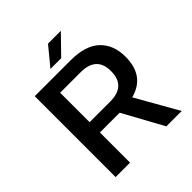

<svg xmlns="http://www.w3.org/2000/svg" viewBox="-232 -1023 1175 1175"><g transform="rotate(-45 356.0 -435.0)"><path d="M386 -261H215V0H90V-700H399Q529 -700 591.5 -640.5Q654 -581 654 -478Q654 -312 507 -273L662 0H529ZM215 -350H393Q529 -350 529 -478Q529 -605 393 -605H215ZM276 -750 375 -870H486L369 -750Z"/></g></svg>

Font: Fivo Sans Med
Style: Regular
Weight: 450
Designer: Alexander Slobzheninov
Foundry: Alexander Slobzheninov
Version: 1.0